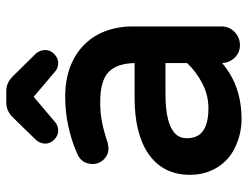

<svg xmlns="http://www.w3.org/2000/svg" viewBox="-106 -634 762 589"><g transform="rotate(-90 274.5 -339.0)"><path d="M139.6 -608.4 208 -678.7Q228.5 -700.2 253.9 -700.2H291Q316.4 -700.2 336.9 -678.7L406.2 -608.4Q416 -595.7 416 -580.6Q416 -565.4 403.8 -553.2Q391.6 -541 376 -541Q360.4 -541 349.6 -550.8L272.5 -616.2L195.3 -550.8Q184.6 -541 168.9 -541Q153.3 -541 141.1 -553.2Q128.9 -565.4 128.9 -580.6Q128.9 -595.7 139.6 -608.4ZM33.2 -136.7Q33.2 -218.8 96.7 -263.7Q159.2 -306.6 269.5 -306.6H376Q375 -361.3 348.1 -386.7Q321.3 -412.1 256.8 -412.1Q222.7 -412.1 195.3 -406.7Q168 -401.4 129.9 -388.7L115.2 -386.7H114.3Q94.7 -386.7 80.6 -400.9Q66.4 -415 66.4 -435.5Q66.4 -469.7 99.6 -483.4Q183.6 -519.5 272.5 -519.5Q373 -519.5 432.6 -460.9Q469.7 -423.8 482.4 -368.2Q488.3 -342.8 488.3 -315.4V-39.1Q488.3 -16.6 471.7 0Q454.1 16.6 431.2 16.6Q408.2 16.6 392.6 0.5Q377 -15.6 376 -38.1Q306.6 21.5 204.1 21.5Q160.2 21.5 120.1 2.9Q79.1 -15.6 56.2 -52.7Q33.2 -89.8 33.2 -136.7ZM376 -211.9H281.2Q189.5 -211.9 159.2 -181.6Q145.5 -168 145.5 -146.5Q145.5 -118.2 161.1 -102.5Q183.6 -80.1 237.3 -80.1Q276.4 -80.1 311.5 -97.7Q349.6 -117.2 376 -145.5Z"/></g></svg>

Font: FakePearl
Style: SemiBold
Weight: 400
Version: Version 1.2